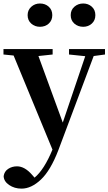

<svg xmlns="http://www.w3.org/2000/svg" viewBox="-24 -819 627 1110"><path d="M457 -664.1Q426.8 -664.1 405.8 -682.6Q384.8 -701.2 384.8 -731.4Q384.8 -761.7 406.2 -780.3Q427.7 -798.8 457 -798.8Q486.3 -798.8 506.8 -780.3Q527.3 -761.7 527.3 -731.4Q527.3 -701.2 506.8 -682.6Q486.3 -664.1 457 -664.1ZM207 -664.1Q177.7 -664.1 156.7 -682.6Q135.7 -701.2 135.7 -731.4Q135.7 -760.7 156.7 -779.8Q177.7 -798.8 207 -798.8Q237.3 -798.8 257.8 -780.3Q278.3 -761.7 278.3 -731.4Q278.3 -701.2 257.8 -682.6Q237.3 -664.1 207 -664.1ZM583 -535.2V-503.9L517.6 -495.1L313.5 48.8Q268.6 166 212.9 218.8Q157.2 271.5 100.6 271.5Q59.6 271.5 28.8 250.5Q-2 229.5 -2.9 199.2Q1 171.9 23.4 157.2Q45.9 142.6 74.2 142.6Q119.1 142.6 162.1 192.4L175.8 208Q231.4 162.1 279.3 45.9L54.7 -498L-3.9 -503.9V-535.2H280.3V-503.9L198.2 -495.1L338.9 -110.4L468.8 -494.1L375 -503.9V-535.2Z"/></svg>

Font: GenYoMin TW TTF Bold
Style: Regular
Weight: 700
Version: Version 1.300